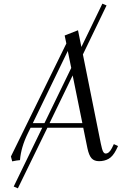

<svg xmlns="http://www.w3.org/2000/svg" viewBox="-20 -878 690 1054"><path d="M40 -19 344.2 -639.2 335 -683.1 408.2 -711.9 426.8 -620.1 542 -857.9 564.9 -848.1 435.1 -579.1 533.2 -90.8Q540 -57.1 545.9 -46.1Q551.8 -35.2 560.1 -35.2Q579.1 -35.2 594.2 -64.9L605 -86.9L627.9 -76.2L617.2 -54.2Q599.1 -19 576.2 -6.1Q553.2 6.8 523.9 6.8Q497.1 6.8 482.7 -9Q468.3 -24.9 460 -64L437 -176.8H240.2L78.1 155.8L55.2 146L211.9 -176.8H147.9L132.8 -146Q95.2 -69.3 89.8 1Q71.8 2.4 46.9 7.8ZM160.2 -202.1H224.1L371.1 -504.9L352.1 -598.1ZM252 -202.1H432.1L378.9 -463.9Z"/></svg>

Font: Dihjauti S
Style: Italic
Weight: 400
Italic angle: -9°
Designer: T. Christopher White
Version: Version 3.0.0